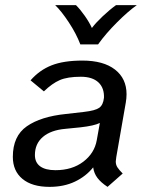

<svg xmlns="http://www.w3.org/2000/svg" viewBox="-20 -717 569 748"><path d="M433 -105Q431 -93 431 -88Q431 -75 437.5 -65Q444 -55 458 -41L399 11Q373 -6 359.5 -24Q346 -42 343 -65Q315 -30 272 -9.5Q229 11 173 11Q105 11 67.5 -20Q30 -51 30 -106Q30 -187 84.5 -225Q139 -263 237 -273L307 -281Q351 -286 366.5 -297Q382 -308 385 -336V-334Q387 -374 363.5 -396Q340 -418 295 -418Q243 -418 213 -405Q183 -392 151 -361L99 -404Q134 -444 181 -462.5Q228 -481 301 -481Q383 -481 428 -446Q473 -411 473 -350Q473 -334 470 -317ZM357 -171 369 -238Q347 -227 294 -221L234 -215Q178 -210 147 -183.5Q116 -157 116 -113Q116 -84 136.5 -69Q157 -54 196 -54Q261 -54 304.5 -87Q348 -120 357 -171ZM195 -697H276Q293 -680 310.5 -655Q328 -630 338 -608Q353 -628 380 -653.5Q407 -679 432 -697H513Q479 -673 435.5 -629.5Q392 -586 362 -544H293Q277 -586 248 -630Q219 -674 195 -697Z"/></svg>

Font: KoHo Medium
Style: Italic
Weight: 500
Italic angle: -10°
Designer: Cadson Demak & Katatrad Team
Foundry: Cadson Demak Co.,Ltd.
Version: Version 1.000